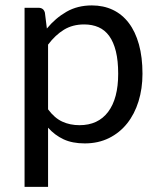

<svg xmlns="http://www.w3.org/2000/svg" viewBox="-20 -536 592 727"><path d="M73 171.5V-506.5H126Q145 -506.5 150 -488L157.5 -428Q190 -467.5 231.8 -491.5Q273.5 -515.5 328 -515.5Q371.5 -515.5 407 -498.8Q442.5 -482 467.5 -449.2Q492.5 -416.5 506 -368Q519.5 -319.5 519.5 -256.5Q519.5 -200.5 504.5 -152.2Q489.5 -104 461.5 -68.8Q433.5 -33.5 392.8 -13.2Q352 7 301 7Q254 7 220.8 -8.5Q187.5 -24 162 -52.5V171.5ZM162 -367V-122Q186.5 -89 215.8 -75.5Q245 -62 281 -62Q351.5 -62 389.5 -112.5Q427.5 -163 427.5 -256.5Q427.5 -306 418.8 -341.5Q410 -377 393.5 -399.8Q377 -422.5 353 -433Q329 -443.5 298.5 -443.5Q255 -443.5 222.2 -423.5Q189.5 -403.5 162 -367Z"/></svg>

Font: LatoCHI
Style: Regular
Weight: 400
Designer: Lukasz Dziedzic
Foundry: tyPoland Lukasz Dziedzic
Version: Version 1.104